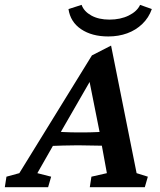

<svg xmlns="http://www.w3.org/2000/svg" viewBox="-65 -781 667 801"><path d="M-44.9 0 -38.1 -43.9 15.6 -58.6 318.4 -549.8 398.4 -590.8 504.9 -58.6 551.8 -43.9 539.1 0H309.6L316.4 -43.9L380.9 -58.6L356.4 -192.4L351.6 -224.6L302.7 -469.7L327.1 -470.7L186.5 -226.6L169.9 -197.3L90.8 -58.6L148.4 -43.9L135.7 0ZM143.6 -171.9 156.2 -232.4Q174.8 -231.4 202.1 -230Q229.5 -228.5 271.5 -228.5Q312.5 -228.5 340.8 -230Q369.1 -231.4 386.7 -232.4L375 -172.9Q350.6 -172.9 322.3 -173.8Q293.9 -174.8 259.8 -174.8Q225.6 -174.8 197.8 -173.8Q169.9 -172.9 143.6 -171.9ZM519.5 -760.7 568.4 -743.2Q555.7 -707 528.8 -681.2Q502 -655.3 465.8 -642.1Q429.7 -628.9 386.7 -628.9Q318.4 -628.9 273.4 -659.2Q228.5 -689.5 220.7 -743.2L275.4 -760.7Q285.2 -733.4 315.9 -716.3Q346.7 -699.2 391.6 -699.2Q437.5 -699.2 472.2 -716.3Q506.8 -733.4 519.5 -760.7Z"/></svg>

Font: Crimson Pro SemiBold
Style: Italic
Weight: 600
Italic angle: -12°
Designer: Jacques Le Bailly
Foundry: Baron von Fonthausen
Version: Version 1.003